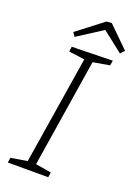

<svg xmlns="http://www.w3.org/2000/svg" viewBox="-164 -947 725 1014"><g transform="rotate(20 198.5 -440.0)"><path d="M349 -667 256 -651 160 -43 248 -28 244 0H17L21 -28L113 -43L210 -650L121 -662L125 -690L354 -695ZM121 -744 106 -766 252 -878 281 -880 397 -766 376 -744 261 -834Z"/></g></svg>

Font: Bitter Light
Style: Italic
Weight: 300
Italic angle: -9°
Designer: Sol Matas, and Bitter project Authors
Foundry: Sol Matas
Version: Version 2.001